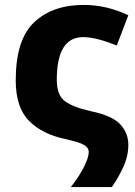

<svg xmlns="http://www.w3.org/2000/svg" viewBox="-20 -579 551 781"><path d="M321 -559Q194 -559 119 -488.5Q44 -418 44 -252Q44 -142 98 -87.5Q152 -33 244 -14Q306 0 323.5 11.5Q341 23 341 39Q341 62 320.5 102Q300 142 268 182H435Q461 145 481.5 100.5Q502 56 502 10Q502 -38 469 -73.5Q436 -109 348 -127Q277 -143 244 -167.5Q211 -192 211 -254Q211 -428 318 -428Q347 -428 382.5 -418.5Q418 -409 455 -394L502 -517Q413 -559 321 -559Z"/></svg>

Font: Noto Sans UI Extra
Style: Regular
Weight: 800
Designer: Monotype Design Team
Foundry: Monotype Imaging Inc.
Version: Version 1.901